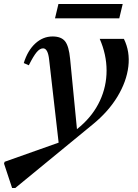

<svg xmlns="http://www.w3.org/2000/svg" viewBox="-123 -677 684 953"><path d="M-63 256 -103 135 -100 126 168 31 121 -380Q115 -437 91 -437Q75 -437 59 -418Q43 -399 20 -353L-5 -364Q14 -426 52 -461Q90 -496 138 -496Q181 -496 200 -472Q219 -448 225 -385L259 -36L277 -51Q340 -106 373 -177Q406 -248 406 -327Q406 -406 372 -484H492Q523 -421 514 -346.5Q505 -272 460 -197.5Q415 -123 338 -60L-47 256ZM150 -586 167 -657H486L469 -586Z"/></svg>

Font: Platypi
Style: Italic
Weight: 400
Italic angle: -13°
Designer: David Sargent
Foundry: Bolt Cutter Type
Version: Version 1.200; ttfautohint (v1.8.4.7-5d5b)